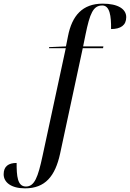

<svg xmlns="http://www.w3.org/2000/svg" viewBox="-118 -790 711 1051"><path d="M19 241C129 241 184 175 211 51L335 -526H446L448 -536H337L350 -600C374 -717 392 -760 442 -760C483 -760 491 -702 490 -631C543 -631 573 -652 573 -696C573 -740 529 -770 444 -770C334 -770 276 -705 254 -591L243 -536L151 -532L150 -526H242L115 63C90 180 71 231 24 231C-23 231 -27 173 -27 102C-71 102 -98 120 -98 164C-98 208 -57 241 19 241Z"/></svg>

Font: Noto Serif Display
Style: Italic
Weight: 400
Italic angle: -12°
Designer: Monotype Design Team
Foundry: Monotype Imaging Inc.
Version: Version 2.009